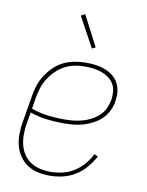

<svg xmlns="http://www.w3.org/2000/svg" viewBox="-85 -806 669 875"><g transform="rotate(10 250.0 -368.5)"><path d="M205 8Q177 8 150 2Q123 -4 101.5 -18.5Q80 -33 65 -55Q50 -77 43.5 -103Q37 -129 37.5 -157Q38 -185 43 -213L63 -333Q67 -359 75 -384Q83 -409 97.5 -432Q112 -455 132 -474.5Q152 -494 176 -506Q200 -518 226.5 -523Q253 -528 278 -528Q301 -528 323 -525.5Q345 -523 365.5 -515.5Q386 -508 403.5 -495Q421 -482 431 -463.5Q441 -445 443.5 -423Q446 -401 442 -378Q439 -356 428.5 -334Q418 -312 400.5 -295Q383 -278 361 -266.5Q339 -255 316.5 -248.5Q294 -242 271 -240Q248 -238 225 -238Q185 -238 146 -243Q107 -248 71 -261L62 -210Q58 -185 57.5 -159.5Q57 -134 62.5 -110.5Q68 -87 81 -67Q94 -47 113.5 -34Q133 -21 157 -15.5Q181 -10 207 -10Q234 -10 262 -16.5Q290 -23 314.5 -38.5Q339 -54 358.5 -76.5Q378 -99 390 -124L407 -116Q392 -88 371 -63.5Q350 -39 323 -22.5Q296 -6 265.5 1Q235 8 205 8ZM225 -256Q246 -256 267 -258Q288 -260 308.5 -265.5Q329 -271 348.5 -281Q368 -291 384.5 -306Q401 -321 410 -340.5Q419 -360 423 -381Q426 -401 424 -420.5Q422 -440 412.5 -455.5Q403 -471 387.5 -482Q372 -493 354.5 -499Q337 -505 317.5 -507.5Q298 -510 278 -510Q255 -510 231.5 -505.5Q208 -501 186 -489.5Q164 -478 145.5 -460Q127 -442 114 -421Q101 -400 93.5 -377Q86 -354 82 -330L74 -279Q109 -266 147.5 -261Q186 -256 225 -256ZM295 -596 219 -735 238 -745 311 -604Z"/></g></svg>

Font: Iosevka Thin
Style: Italic
Weight: 100
Italic angle: -9°
Monospace: yes
Designer: Belleve Invis
Foundry: Belleve Invis
Version: Version 32.5.0; ttfautohint (v1.8.4)